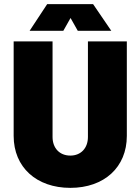

<svg xmlns="http://www.w3.org/2000/svg" viewBox="-20 -900 679 928"><path d="M123 -751H286L321 -813L356 -751H518L430 -880H208ZM320 8C484 8 593 -92 593 -243V-700H405V-238C405 -184 371 -148 320 -148C268 -148 234 -184 234 -238V-700H46V-243C46 -92 156 8 320 8Z"/></svg>

Font: Arthouse Owned Black
Style: Regular
Weight: 900
Designer: Jeremy Tribby
Foundry: Tribby Type
Version: Version 1.000;PS 001.000;hotconv 1.0.88;makeotf.lib2.5.64775